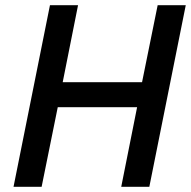

<svg xmlns="http://www.w3.org/2000/svg" viewBox="-20 -718 734 738"><path d="M446 0 507 -306H202L140 0H32L172 -698H280L221 -402H526L586 -698H694L554 0Z"/></svg>

Font: IBM Plex Sans Medium
Style: Italic
Weight: 500
Italic angle: -11.31°
Designer: Mike Abbink, Paul van der Laan, Pieter van Rosmalen
Foundry: Bold Monday
Version: Version 3.201